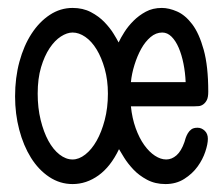

<svg xmlns="http://www.w3.org/2000/svg" viewBox="-20 -459 565 484"><path d="M18 -216Q18 -263 29 -303.5Q40 -344 59.5 -374Q79 -404 105.5 -421.5Q132 -439 163 -439Q189 -439 209 -428.5Q229 -418 243 -403.5Q257 -389 266 -374.5Q275 -360 279 -352Q284 -363 293.5 -378Q303 -393 316.5 -406.5Q330 -420 347.5 -429.5Q365 -439 388 -439Q406 -439 426.5 -430Q447 -421 464.5 -398Q482 -375 493.5 -333.5Q505 -292 505 -228Q505 -214 501.5 -207Q498 -200 492.5 -196Q487 -192 481 -191.5Q475 -191 470 -191H310Q313 -161 322 -136Q331 -111 343.5 -93.5Q356 -76 370.5 -66.5Q385 -57 399 -57Q413 -57 425 -67.5Q437 -78 445 -101Q446 -105 448 -111Q450 -117 453.5 -123Q457 -129 462.5 -133Q468 -137 478 -137Q488 -137 496 -129.5Q504 -122 504 -109Q504 -96 497.5 -76.5Q491 -57 478 -39Q465 -21 444.5 -8Q424 5 397 5Q371 5 350.5 -6Q330 -17 316 -32Q302 -47 293 -61.5Q284 -76 280 -83Q259 -39 228.5 -17Q198 5 163 5Q131 5 104 -13Q77 -31 58 -61.5Q39 -92 28.5 -132Q18 -172 18 -216ZM75 -223Q75 -187 82.5 -156.5Q90 -126 102 -104Q114 -82 130 -69.5Q146 -57 163 -57Q179 -57 195 -69.5Q211 -82 223.5 -104Q236 -126 244 -156.5Q252 -187 252 -223Q252 -257 244 -285.5Q236 -314 223.5 -334.5Q211 -355 195 -366Q179 -377 163 -377Q149 -377 133.5 -367Q118 -357 105 -337.5Q92 -318 83.5 -289.5Q75 -261 75 -223ZM448 -252Q447 -276 442.5 -298.5Q438 -321 430.5 -338.5Q423 -356 412.5 -366.5Q402 -377 389 -377Q373 -377 359.5 -365.5Q346 -354 336 -336Q326 -318 319 -295.5Q312 -273 310 -252Z"/></svg>

Font: CMU Typewriter Custom
Style: Regular
Weight: 500
Monospace: yes
Version: Version 0.7.0